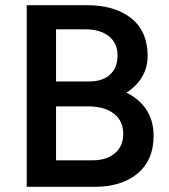

<svg xmlns="http://www.w3.org/2000/svg" viewBox="-20 -720 652 740"><path d="M83 -700H314Q423 -700 486 -649.5Q549 -599 549 -505Q549 -460 527.5 -423.5Q506 -387 467 -363Q518 -338 545 -296Q572 -254 572 -196Q572 -103 510.5 -51.5Q449 0 344 0H83ZM335 -102Q391 -102 423 -129.5Q455 -157 455 -204Q455 -254 419 -282Q383 -310 319 -310H196V-102ZM324 -406Q375 -406 404 -432.5Q433 -459 433 -506Q433 -554 399.5 -580.5Q366 -607 308 -607H196V-406Z"/></svg>

Font: Oak Sans SemiBold
Style: Regular
Weight: 600
Designer: Erik Kennedy, Walven
Foundry: Erik Kennedy, Walven
Version: Version 1.000